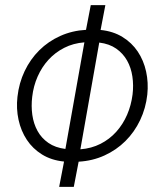

<svg xmlns="http://www.w3.org/2000/svg" viewBox="-20 -731 627 751"><path d="M373.5 -613.8Q422.4 -608.9 459 -586.4Q495.6 -564 518.8 -529.3Q542 -494.6 551.5 -451.2Q561 -407.7 556.2 -361.3Q550.3 -307.6 528.1 -261Q505.9 -214.4 470.5 -179.2Q435.1 -144 388.4 -122.8Q341.8 -101.6 287.6 -98.6L268.6 0H211.4L230.5 -99.1Q181.2 -104 144.5 -126.7Q107.9 -149.4 85 -184.1Q62 -218.8 52.5 -262.5Q43 -306.2 48.3 -352.5Q54.2 -406.2 76.4 -452.9Q98.6 -499.5 133.8 -534.4Q168.9 -569.3 215.6 -590.3Q262.2 -611.3 316.4 -614.3L335 -710.9H392.1ZM498.5 -361.3Q502.9 -397.5 497.8 -431.9Q492.7 -466.3 477.1 -494.1Q461.4 -522 434.6 -540.8Q407.7 -559.6 368.2 -564.5L294.4 -147Q337.9 -150.4 373.3 -168.5Q408.7 -186.5 434.8 -215.6Q460.9 -244.6 477.1 -282Q493.2 -319.3 498.5 -361.3ZM106 -352.5Q101.6 -316.4 106.4 -281.7Q111.3 -247.1 126.7 -219Q142.1 -190.9 169.2 -172.1Q196.3 -153.3 235.8 -148.4L310.1 -565.4Q266.6 -562 231.2 -543.9Q195.8 -525.9 169.7 -497.3Q143.6 -468.8 127.2 -431.6Q110.8 -394.5 106 -352.5Z"/></svg>

Font: Roboto Mono Light
Style: Italic
Weight: 300
Designer: Google
Version: Version 2.000985; 2015; ttfautohint (v1.3)